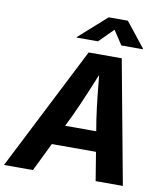

<svg xmlns="http://www.w3.org/2000/svg" viewBox="-123 -1030 965 1113"><g transform="rotate(10 360.0 -474.0)"><path d="M-23.4 0 346.7 -727.5H541.5L676.3 0H516.1L458.5 -351.1Q448.7 -417.5 440.2 -498.5Q431.6 -579.6 422.9 -674.8H456.5Q418 -581.5 384 -500.5Q350.1 -419.4 318.4 -351.1L147 0ZM160.6 -167.5 179.7 -285.2H566.9L547.9 -167.5ZM388.7 -800.3H262.7L263.7 -803.7L425.8 -948.2H538.6L653.3 -803.7L652.8 -800.3H526.4L471.7 -883.3Z"/></g></svg>

Font: Inter 16pt
Style: Bold Italic
Weight: 700
Italic angle: -9.3988°
Version: Version 4.001;git-66647c0bb